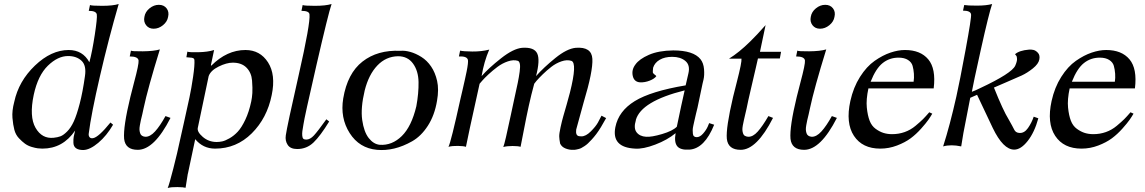

<svg xmlns="http://www.w3.org/2000/svg" viewBox="-20 -730 5700 956"><path d="M571 -710Q521 -538 477.5 -350Q434 -162 422 -66Q420 -55 425.5 -47.5Q431 -40 443 -42Q470 -46 530 -120L543 -109Q511 -54 469.5 -19Q428 16 395 17Q371 17 358.5 8Q346 -1 345.5 -19Q345 -37 347 -49Q349 -61 354 -80Q293 10 191 10Q180 10 168 8.5Q156 7 137.5 1.5Q119 -4 104.5 -14.5Q90 -25 74 -42Q58 -59 51.5 -83.5Q45 -108 42 -143Q39 -178 51 -223Q73 -326 154 -403.5Q235 -481 322 -481Q392 -481 425 -420Q439 -472 452 -557Q465 -642 462 -658Q459 -676 422 -676L428 -705Q435 -701 488.5 -701Q542 -701 571 -710ZM403 -351Q411 -404 386 -427.5Q361 -451 319 -451Q268 -451 218.5 -403Q169 -355 148 -258Q125 -149 157 -93.5Q189 -38 247 -44Q267 -46 281.5 -51.5Q296 -57 314.5 -75.5Q333 -94 347.5 -125.5Q362 -157 377 -214.5Q392 -272 403 -351Z M817 -646Q813 -622 791.5 -604.5Q770 -587 745 -587Q721 -587 707.5 -604.5Q694 -622 699 -646Q703 -671 724.5 -688.5Q746 -706 771 -706Q796 -706 809.5 -688.5Q823 -671 817 -646ZM829 -143Q748 16 666 16Q604 16 598 -39Q593 -98 629 -247Q634 -269 647 -317.5Q660 -366 665.5 -393Q671 -420 670 -429Q667 -449 626 -449L632 -478Q636 -474 691 -474.5Q746 -475 776 -484Q716 -290 695 -191Q693 -179 688.5 -161Q684 -143 681.5 -132Q679 -121 676.5 -106.5Q674 -92 674.5 -84Q675 -76 677.5 -67.5Q680 -59 686.5 -54.5Q693 -50 703 -49Q727 -48 752 -75.5Q777 -103 804 -152Z M1333 -257Q1310 -142 1233.5 -66Q1157 10 1051 10Q991 10 952 -37L917 128Q916 131 916 133Q915 135 915 136Q913 149 904 205Q894 202 863.5 201.5Q833 201 815 206Q822 191 843 109Q864 27 876 -31Q879 -44 896.5 -122.5Q914 -201 923.5 -245.5Q933 -290 941.5 -348Q950 -406 948 -432Q947 -438 942 -440.5Q937 -443 924.5 -443.5Q912 -444 908 -445L913 -473Q920 -469 967.5 -470Q1015 -471 1046 -481L1030 -405L1032 -403Q1110 -481 1202 -481Q1275 -481 1314.5 -419.5Q1354 -358 1333 -257ZM1231 -225Q1235 -244 1236.5 -267Q1238 -290 1235 -329Q1232 -368 1207.5 -393Q1183 -418 1139 -418Q1108 -418 1068.5 -398.5Q1029 -379 1019 -351L965 -94Q960 -74 989.5 -48.5Q1019 -23 1059 -23Q1072 -23 1086.5 -26Q1101 -29 1123 -41.5Q1145 -54 1164 -74.5Q1183 -95 1201.5 -134Q1220 -173 1231 -225Z M1631 -710Q1615 -664 1555 -403Q1495 -142 1491 -111Q1487 -89 1485.5 -77Q1484 -65 1485 -54Q1486 -43 1490.5 -39Q1495 -35 1505 -35Q1524 -35 1543 -55.5Q1562 -76 1605 -136L1619 -125Q1575 -53 1541 -20.5Q1507 12 1460 12Q1426 12 1412.5 -8.5Q1399 -29 1403 -56Q1409 -100 1467.5 -357.5Q1526 -615 1521 -658Q1520 -676 1481 -676L1487 -705Q1494 -701 1547.5 -701Q1601 -701 1631 -710Z M2156 -228Q2144 -156 2110.5 -104Q2077 -52 2032 -26.5Q1987 -1 1943 9.5Q1899 20 1857 16Q1769 8 1721 -67.5Q1673 -143 1689 -240Q1710 -365 1785 -423.5Q1860 -482 1973 -477H1974Q1996 -479 2023 -471.5Q2050 -464 2078 -446.5Q2106 -429 2126.5 -399Q2147 -369 2156.5 -327Q2166 -285 2156 -228ZM2053 -201Q2065 -266 2064 -321.5Q2063 -377 2036.5 -413.5Q2010 -450 1962 -450Q1902 -449 1859 -404Q1816 -359 1796 -280Q1775 -192 1783.5 -132.5Q1792 -73 1816 -42.5Q1840 -12 1871 -9Q1932 -5 1980.5 -52.5Q2029 -100 2053 -201Z M2998 -142Q2985 -118 2972.5 -97.5Q2960 -77 2949 -62.5Q2938 -48 2927 -36Q2916 -24 2907.5 -16Q2899 -8 2889.5 -2Q2880 4 2874.5 7Q2869 10 2861 12Q2853 14 2850 14.5Q2847 15 2841 16H2834Q2816 17 2796.5 9.5Q2777 2 2769 -15Q2765 -36 2764.5 -50Q2764 -64 2771 -96Q2778 -128 2784.5 -150.5Q2791 -173 2801.5 -209.5Q2812 -246 2818 -270Q2855 -417 2825 -427Q2803 -434 2775.5 -424.5Q2748 -415 2725 -397Q2702 -379 2682.5 -360Q2663 -341 2651 -327L2640 -313Q2625 -258 2613 -203.5Q2601 -149 2589 -86Q2577 -23 2572 1Q2560 -3 2532 -3Q2504 -3 2486 2Q2490 -7 2499.5 -48Q2509 -89 2523 -155Q2537 -221 2541 -239Q2552 -288 2558 -317.5Q2564 -347 2567.5 -373Q2571 -399 2568.5 -411.5Q2566 -424 2559 -427Q2537 -434 2509 -424.5Q2481 -415 2457 -397Q2433 -379 2412.5 -360Q2392 -341 2380 -327L2368 -313Q2305 -29 2300 1Q2288 -3 2260 -3.5Q2232 -4 2213 1Q2225 -21 2273 -239Q2277 -255 2283.5 -284Q2290 -313 2294.5 -332.5Q2299 -352 2303.5 -374.5Q2308 -397 2309.5 -411Q2311 -425 2310 -431Q2306 -451 2265 -449L2271 -478Q2286 -474 2331.5 -473.5Q2377 -473 2416 -483Q2390 -423 2378 -351Q2413 -391 2474.5 -439.5Q2536 -488 2580 -492Q2640 -496 2655 -463.5Q2670 -431 2649 -351Q2687 -394 2745 -441Q2803 -488 2847 -492Q2926 -498 2929.5 -437Q2933 -376 2886 -220Q2850 -88 2849 -85Q2845 -55 2863 -52Q2867 -51 2875 -51Q2897 -51 2921.5 -75.5Q2946 -100 2957 -119.5Q2968 -139 2975 -154Z M3536 -109Q3488 10 3413 15Q3368 18 3352 -2Q3336 -22 3344 -67Q3303 -33 3242.5 -10Q3182 13 3142 10Q3024 4 3044 -97Q3060 -177 3140.5 -226.5Q3221 -276 3394 -305L3408 -366Q3417 -406 3392.5 -426.5Q3368 -447 3327 -447Q3290 -447 3265 -432.5Q3240 -418 3232 -393Q3230 -375 3230.5 -370Q3231 -365 3239 -359Q3247 -353 3248 -351Q3239 -338 3215 -328.5Q3191 -319 3167 -320Q3137 -322 3130.5 -352.5Q3124 -383 3144 -409Q3163 -436 3211 -457Q3259 -478 3332 -479Q3433 -479 3468 -435Q3483 -416 3485.5 -385.5Q3488 -355 3483 -334L3478 -313L3453 -194Q3450 -182 3445.5 -163.5Q3441 -145 3438.5 -133Q3436 -121 3432.5 -106Q3429 -91 3429 -82Q3429 -73 3430 -64Q3431 -55 3436 -51Q3441 -47 3449 -47Q3465 -47 3480.5 -64.5Q3496 -82 3504 -100L3511 -117ZM3389 -280Q3173 -226 3146 -133V-131Q3134 -92 3149.5 -71.5Q3165 -51 3197 -49Q3224 -47 3276.5 -62.5Q3329 -78 3350 -99Q3374 -215 3389 -280Z M3869 -472 3863 -439H3754L3744 -395Q3734 -351 3719 -287.5Q3704 -224 3697 -188Q3694 -176 3690 -158Q3686 -140 3683.5 -129.5Q3681 -119 3678.5 -105Q3676 -91 3676.5 -83Q3677 -75 3679.5 -66.5Q3682 -58 3688.5 -54Q3695 -50 3705 -49Q3729 -48 3753 -75Q3777 -102 3806 -152L3829 -143Q3748 16 3668 16Q3605 16 3599 -39Q3594 -93 3630 -247Q3634 -264 3648 -318.5Q3662 -373 3667.5 -401Q3673 -429 3672 -438H3610Q3659 -468 3715 -523Q3747 -554 3792 -605Q3773 -516 3764 -472Z M4135 -646Q4131 -622 4109.5 -604.5Q4088 -587 4063 -587Q4039 -587 4025.5 -604.5Q4012 -622 4017 -646Q4021 -671 4042.5 -688.5Q4064 -706 4089 -706Q4114 -706 4127.5 -688.5Q4141 -671 4135 -646ZM4147 -143Q4066 16 3984 16Q3922 16 3916 -39Q3911 -98 3947 -247Q3952 -269 3965 -317.5Q3978 -366 3983.5 -393Q3989 -420 3988 -429Q3985 -449 3944 -449L3950 -478Q3954 -474 4009 -474.5Q4064 -475 4094 -484Q4034 -290 4013 -191Q4011 -179 4006.5 -161Q4002 -143 3999.5 -132Q3997 -121 3994.5 -106.5Q3992 -92 3992.5 -84Q3993 -76 3995.5 -67.5Q3998 -59 4004.5 -54.5Q4011 -50 4021 -49Q4045 -48 4070 -75.5Q4095 -103 4122 -152Z M4629 -290H4304Q4292 -234 4296 -194.5Q4300 -155 4310 -129Q4320 -103 4340 -88.5Q4360 -74 4379.5 -68Q4399 -62 4422 -62Q4455 -62 4484.5 -72.5Q4514 -83 4538.5 -103.5Q4563 -124 4576 -137Q4589 -150 4607 -171L4622 -164Q4614 -150 4602.5 -133.5Q4591 -117 4566.5 -89.5Q4542 -62 4514.5 -41.5Q4487 -21 4446.5 -5.5Q4406 10 4363 10Q4274 10 4232 -53.5Q4190 -117 4214 -227Q4229 -295 4262 -347Q4295 -399 4335 -427Q4375 -455 4413.5 -468Q4452 -481 4486 -481Q4563 -481 4602 -434.5Q4641 -388 4629 -290ZM4529 -323Q4532 -342 4530.5 -363Q4529 -384 4524 -402Q4519 -420 4501 -431.5Q4483 -443 4454 -443Q4409 -443 4375 -416Q4341 -389 4315 -323Z M5155 -434Q5151 -412 5123 -389.5Q5095 -367 5067 -354Q5039 -341 4991.5 -321Q4944 -301 4929 -294Q4975 -179 5002 -136Q5011 -121 5019.5 -104.5Q5028 -88 5031 -82.5Q5034 -77 5039.5 -73Q5045 -69 5055 -68Q5080 -66 5098.5 -92.5Q5117 -119 5127 -149L5150 -141Q5131 -71 5097 -28Q5063 15 5030 15Q4975 15 4923 -93L4845 -258L4811 -243Q4805 -210 4794.5 -158Q4784 -106 4777 -68Q4770 -30 4766 -1Q4715 -12 4676 -1Q4710 -107 4742 -250Q4758 -321 4788 -483Q4818 -645 4815 -659Q4812 -677 4775 -677L4781 -705Q4797 -702 4844 -702Q4891 -702 4920 -710Q4904 -664 4864 -484Q4824 -304 4819 -273Q4836 -279 4860 -291Q5018 -365 5035 -403Q5044 -423 5044 -436Q5044 -449 5039 -454L5034 -460Q5055 -479 5104 -483Q5113 -484 5125 -481.5Q5137 -479 5148 -467Q5159 -455 5155 -434Z M5631 -290H5306Q5294 -234 5298 -194.5Q5302 -155 5312 -129Q5322 -103 5342 -88.5Q5362 -74 5381.5 -68Q5401 -62 5424 -62Q5457 -62 5486.5 -72.5Q5516 -83 5540.5 -103.5Q5565 -124 5578 -137Q5591 -150 5609 -171L5624 -164Q5616 -150 5604.5 -133.5Q5593 -117 5568.5 -89.5Q5544 -62 5516.5 -41.5Q5489 -21 5448.5 -5.5Q5408 10 5365 10Q5276 10 5234 -53.5Q5192 -117 5216 -227Q5231 -295 5264 -347Q5297 -399 5337 -427Q5377 -455 5415.5 -468Q5454 -481 5488 -481Q5565 -481 5604 -434.5Q5643 -388 5631 -290ZM5531 -323Q5534 -342 5532.5 -363Q5531 -384 5526 -402Q5521 -420 5503 -431.5Q5485 -443 5456 -443Q5411 -443 5377 -416Q5343 -389 5317 -323Z"/></svg>

Font: GFS Artemisia
Style: Italic
Weight: 400
Italic angle: -12°
Designer: Takis Katsoulidis and George D. Matthiopoulos
Foundry: George Matthiopoulos and Takis Katsoulidis
Version: Version 1.0